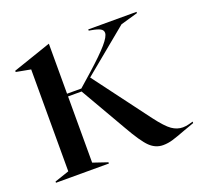

<svg xmlns="http://www.w3.org/2000/svg" viewBox="-96 -618 776 733"><g transform="rotate(-20 292.5 -251.5)"><path d="M334 -107 226 -294H171V-25L230 -5V0H15V-5L74 -25V-439L15 -450V-455L170 -508H171V-305H229L281 -351Q337 -401 362 -430Q387 -459 387 -474Q387 -485 376 -491Q365 -497 342 -501L331 -503V-508H527V-503L457 -483L275 -333L444 -107Q478 -62 499 -47.5Q520 -33 543 -33Q556 -33 568.5 -36.5Q581 -40 585 -41V-35L543 -20Q509 -7 489 -1Q469 5 449 5Q419 5 395.5 -17.5Q372 -40 334 -107Z"/></g></svg>

Font: Nyght Serif
Style: Regular
Weight: 400
Designer: Maksym Kobuzan
Version: Version 0.410